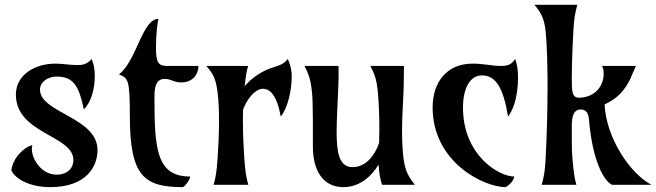

<svg xmlns="http://www.w3.org/2000/svg" viewBox="-20 -767 2724 797"><path d="M210.4 -502.9C121.6 -502.9 45.9 -454.1 45.9 -374.5C45.9 -210.9 284.7 -206.1 284.7 -102.5C284.7 -68.8 259.3 -42 214.8 -42C144.5 -42 102.1 -123 114.3 -164.6C80.6 -157.7 32.2 -110.4 27.3 -59.6C42.5 -25.9 100.6 9.8 188.5 9.8C341.3 9.8 384.8 -78.6 384.8 -144C384.8 -280.3 146 -298.3 146 -395C146 -426.8 178.2 -449.2 215.8 -449.2C284.7 -449.2 308.1 -409.2 328.1 -313C360.4 -344.7 373.5 -402.8 373.5 -451.2C373.5 -480 369.1 -502 360.4 -522C337.9 -496.6 319.3 -497.1 296.4 -497.1C268.1 -497.1 240.7 -502.9 210.4 -502.9Z M621.1 -365.7C621.1 -410.6 629.9 -439.5 664.1 -439.5C689.9 -439.5 701.7 -424.8 731.9 -424.8C781.2 -424.8 803.7 -459.5 803.7 -493.2H672.9C637.7 -493.2 627.4 -507.8 627.4 -568.8C627.4 -624.5 633.8 -674.8 637.7 -688.5C570.8 -689.5 547.9 -515.6 474.1 -458.5C511.7 -441.4 519 -439.5 519 -285.6C519 -34.7 578.1 9.8 739.7 9.8C750.5 4.4 770 -23.9 769.5 -34.2C629.9 -34.2 621.1 -147 621.1 -365.7Z M1009.8 -493.2H836.4C864.7 -460.9 876 -441.4 883.3 -382.3C887.7 -347.7 889.2 -306.6 889.2 -265.1C889.2 -210 886.2 -154.3 883.3 -111.3C879.4 -52.7 875.5 -31.7 866.7 0H1010.7C1002 -31.7 998 -52.7 994.1 -111.3C991.2 -154.3 988.3 -210 988.3 -265.1C988.3 -280.8 988.3 -296.4 988.8 -311.5C1004.9 -355.5 1036.6 -393.6 1064.9 -397.9C1099.1 -402.8 1128.9 -373.5 1145.5 -283.2C1174.8 -320.3 1190.9 -390.6 1190.9 -451.2C1190.9 -480 1183.1 -502.4 1174.8 -522.5C1157.2 -497.6 1129.9 -493.2 1103.5 -483.9C1062.5 -469.2 1021.5 -440.9 995.6 -408.7C1000 -448.2 1002.4 -466.3 1009.8 -493.2Z M1565.9 0H1701.7C1678.2 -31.7 1662.1 -52.7 1654.8 -111.3C1650.4 -146.5 1648.9 -187 1648.9 -229C1648.9 -283.7 1653.3 -338.4 1654.8 -381.3C1657.2 -440.4 1655.8 -460.9 1656.7 -493.2H1517.6C1533.7 -460.9 1543.5 -440.4 1548.8 -381.3C1552.7 -338.4 1554.7 -283.7 1554.7 -229C1554.7 -210 1554.2 -191.4 1553.7 -173.3C1536.6 -124.5 1500.5 -73.2 1443.4 -73.2C1386.2 -73.2 1377.4 -137.7 1377.4 -219.2C1377.4 -277.8 1381.8 -335.4 1383.3 -381.3C1385.7 -440.4 1386.2 -460.9 1385.3 -493.2H1244.1C1260.3 -460.9 1269.5 -440.4 1275.4 -381.3C1279.8 -338.4 1278.8 -212.9 1278.8 -158.2C1278.8 -57.1 1322.3 9.8 1405.3 9.8C1472.2 9.8 1522 -34.2 1551.3 -84C1554.2 -43.5 1559.1 -21 1565.9 0Z M1775.9 -320.8C1775.9 -93.8 1988.3 9.8 2078.6 9.8C2095.7 1 2112.3 -17.1 2114.7 -34.2C2050.3 -34.2 1901.9 -123 1901.9 -320.3C1901.9 -402.8 1932.1 -454.1 1981 -454.1C2037.1 -454.1 2069.3 -403.8 2088.9 -283.2C2118.2 -320.3 2130.4 -385.7 2130.4 -446.3C2130.4 -475.1 2126.5 -502.4 2118.2 -522.5C2103.5 -497.1 2083.5 -493.2 2059.6 -493.2C2022.9 -493.2 1987.3 -502.9 1941.9 -502.9C1836.9 -502.9 1775.9 -428.7 1775.9 -320.8Z M2356 -111.3C2353 -144 2353.5 -195.8 2353.5 -243.2C2353.5 -279.3 2358.9 -312.5 2390.6 -312.5C2416 -312.5 2423.8 -294.9 2425.8 -260.3C2439.9 -106.9 2482.9 -18.1 2520.5 0H2684.1C2596.7 -45.4 2496.1 -193.4 2489.7 -333.5C2528.3 -352.1 2550.3 -370.1 2570.3 -396.5C2596.2 -430.2 2604.5 -461.4 2619.6 -493.2H2478.5C2484.4 -485.4 2485.8 -474.1 2485.8 -460C2485.8 -414.6 2455.1 -363.8 2384.8 -361.3C2355 -360.4 2353.5 -385.7 2353.5 -438C2353.5 -487.8 2356 -568.4 2359.9 -634.8C2362.8 -694.3 2367.7 -714.8 2376.5 -747.1H2198.2C2221.7 -719.7 2239.3 -694.8 2245.1 -634.8C2251 -575.2 2252.9 -483.9 2252.9 -412.6C2252.9 -299.8 2249.5 -198.2 2245.1 -111.3C2242.2 -52.7 2237.3 -31.7 2228.5 0H2372.6C2363.8 -31.7 2361.3 -52.7 2356 -111.3Z"/></svg>

Font: Amarante
Style: Regular
Weight: 400
Designer: Karolina Lach
Foundry: Sorkin Type Co.
Version: Version 1.001